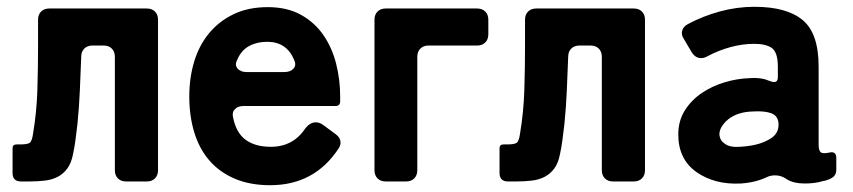

<svg xmlns="http://www.w3.org/2000/svg" viewBox="-20 -534 2511 565"><path d="M17 -25V-98Q17 -109 29 -109H40Q60 -109 67 -113.5Q74 -118 77 -139Q88 -204 90 -270Q92 -336 92 -402V-476Q92 -491 101 -500Q110 -509 125 -509H412Q427 -509 436 -500Q445 -491 445 -476V-33Q445 -18 436 -9Q427 0 412 0H351Q336 0 327 -9Q318 -18 318 -33V-367Q318 -382 309 -391Q300 -400 285 -400H252Q237 -400 228 -391Q219 -382 219 -367Q217 -317 215 -268.5Q213 -220 208 -170Q205 -144 202 -121.5Q199 -99 195 -81Q190 -54 178 -38Q166 -22 149.5 -13.5Q133 -5 111.5 -2.5Q90 0 66 0H42Q17 0 17 -25Z M775 11Q715 11 670 -8.5Q625 -28 595.5 -62.5Q566 -97 551.5 -145Q537 -193 537 -250Q537 -305 551.5 -353Q566 -401 595.5 -436.5Q625 -472 668 -492.5Q711 -513 768 -513Q825 -513 865.5 -490.5Q906 -468 931.5 -431Q957 -394 969 -347Q981 -300 981 -250V-236Q981 -222 967 -222H696Q680 -222 671 -212.5Q662 -203 666 -188Q675 -143 703 -122.5Q731 -102 777 -102Q843 -102 879 -157Q893 -174 909 -174Q920 -174 930 -167L968 -139Q979 -131 981.5 -120Q984 -109 977 -98Q906 11 775 11ZM705 -322H817Q835 -322 844 -332.5Q853 -343 845 -359Q823 -411 766 -411Q736 -411 713 -398.5Q690 -386 678 -358Q670 -343 679 -332.5Q688 -322 705 -322Z M1082 -33V-476Q1082 -491 1091 -500Q1100 -509 1115 -509H1384Q1399 -509 1408 -500Q1417 -491 1417 -476V-433Q1417 -418 1408 -409Q1399 -400 1384 -400H1241Q1226 -400 1217 -391Q1208 -382 1208 -367V-33Q1208 -18 1199 -9Q1190 0 1175 0H1115Q1100 0 1091 -9Q1082 -18 1082 -33Z M1450 -25V-98Q1450 -109 1462 -109H1473Q1493 -109 1500 -113.5Q1507 -118 1510 -139Q1521 -204 1523 -270Q1525 -336 1525 -402V-476Q1525 -491 1534 -500Q1543 -509 1558 -509H1845Q1860 -509 1869 -500Q1878 -491 1878 -476V-33Q1878 -18 1869 -9Q1860 0 1845 0H1784Q1769 0 1760 -9Q1751 -18 1751 -33V-367Q1751 -382 1742 -391Q1733 -400 1718 -400H1685Q1670 -400 1661 -391Q1652 -382 1652 -367Q1650 -317 1648 -268.5Q1646 -220 1641 -170Q1638 -144 1635 -121.5Q1632 -99 1628 -81Q1623 -54 1611 -38Q1599 -22 1582.5 -13.5Q1566 -5 1544.5 -2.5Q1523 0 1499 0H1475Q1450 0 1450 -25Z M2160 6Q2083 10 2029 -28Q1976 -66 1976 -138Q1976 -179 1995.5 -209.5Q2015 -240 2045.5 -260.5Q2076 -281 2113 -292Q2150 -303 2186 -304Q2209 -306 2230 -301Q2235 -299 2240 -297.5Q2245 -296 2250 -294Q2269 -288 2269 -307V-338Q2269 -380 2251 -393Q2233 -405 2200 -405Q2165 -405 2130 -395.5Q2095 -386 2063 -369Q2053 -363 2043 -363Q2026 -363 2015 -381L1992 -420Q1984 -432 1987.5 -444Q1991 -456 2004 -463Q2049 -487 2099 -500.5Q2149 -514 2200 -514Q2295 -514 2342 -475Q2389 -436 2389 -338V-108Q2389 -87 2399 -84Q2406 -82 2420 -85Q2441 -90 2441 -69V-35Q2441 -18 2428 -10.5Q2415 -3 2401 -1Q2379 6 2348 6Q2316 6 2296 -6Q2280 -18 2261 -18Q2248 -18 2237 -13Q2204 3 2160 6ZM2157 -102Q2211 -105 2242 -123Q2273 -139 2271 -171Q2269 -194 2249 -201Q2229 -208 2196 -206Q2151 -205 2123 -183Q2096 -160 2097 -137Q2099 -120 2113 -111Q2127 -100 2157 -102Z"/></svg>

Font: Higure Gothic Black
Style: Regular
Weight: 900
Designer: Yoshimichi Ohira
Foundry: Positype
Version: Version 1.000